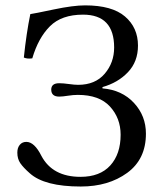

<svg xmlns="http://www.w3.org/2000/svg" viewBox="-20 -678 598 708"><path d="M43.9 -115.2Q43.9 -133.3 53 -144Q62 -154.8 77.1 -154.8Q106.9 -154.8 132.8 -103Q173.8 -25.9 276.9 -25.9Q348.6 -25.9 386.7 -67.9Q424.8 -109.9 424.8 -181.2Q424.8 -242.2 385.5 -285.2Q346.2 -328.1 267.1 -328.1Q250 -328.1 230.5 -325Q210.9 -321.8 198.2 -321.8Q169.4 -321.8 168.9 -347.2Q168.9 -371.1 198.2 -371.1Q212.4 -371.1 233.6 -368.2Q254.9 -365.2 268.1 -365.2Q331.1 -365.2 366 -406Q400.9 -446.8 400.9 -502.9Q400.9 -624 286.1 -624Q207 -624 164.1 -581.1Q121.1 -538.1 99.1 -462.9Q81.1 -460 67.9 -465.8Q77.6 -557.6 91.8 -626Q106 -627.9 178 -643.1Q250 -658.2 293.9 -658.2Q393.1 -658.2 440.9 -617.2Q488.8 -576.2 488.8 -509.8Q488.8 -450.7 451.9 -411.9Q415 -373 357.9 -356.9V-352.1Q429.7 -346.2 473.9 -298.6Q518.1 -251 518.1 -185.1Q518.1 -90.8 449 -40.5Q379.9 9.8 277.8 9.8Q144 9.8 89.8 -39.1Q65.9 -60.1 54.9 -76.2Q43.9 -92.3 43.9 -115.2Z"/></svg>

Font: Linux Libertine
Style: Regular
Weight: 400
Designer: Philipp H. Poll
Foundry: Philipp H. Poll
Version: Version 5.3.0 ; ttfautohint (v0.9)